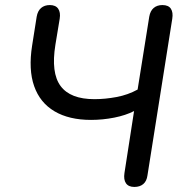

<svg xmlns="http://www.w3.org/2000/svg" viewBox="-20 -732 720 759"><path d="M511 7Q488 7 478 -7.5Q468 -22 472 -48L510 -293Q477 -276 431.5 -267Q386 -258 340 -258Q253 -258 195.5 -292Q138 -326 115 -391.5Q92 -457 107 -552L125 -666Q129 -689 142.5 -700.5Q156 -712 177 -712Q200 -712 210 -697.5Q220 -683 216 -658L199 -555Q181 -444 219.5 -392Q258 -340 353 -340Q396 -340 441 -348.5Q486 -357 524 -378L570 -666Q574 -689 587.5 -700.5Q601 -712 622 -712Q646 -712 655.5 -697.5Q665 -683 661 -658L563 -39Q560 -16 546.5 -4.5Q533 7 511 7Z"/></svg>

Font: Nunito Medium
Style: Italic
Weight: 500
Designer: Vernon Adams
Foundry: Vernon Adams
Version: Version 3.601